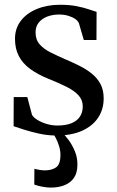

<svg xmlns="http://www.w3.org/2000/svg" viewBox="-20 -572 502 826"><path d="M222.5 11Q185 11 148.8 3Q112.5 -5 83.8 -14.2Q55 -23.5 38.5 -29L39 -154.5H97.5L117.5 -78.5Q123 -67.5 140 -56.8Q157 -46 180 -39Q203 -32 226.5 -32Q263.5 -32 287.8 -42Q312 -52 324 -70.5Q336 -89 336 -114Q336 -141 319 -160.5Q302 -180 269.5 -196.8Q237 -213.5 189.5 -232.5Q142.5 -251.5 110 -275.2Q77.5 -299 61 -330.8Q44.5 -362.5 44.5 -405Q44.5 -450 69.8 -482.8Q95 -515.5 139 -533.5Q183 -551.5 238 -551.5Q280.5 -551.5 311 -545.2Q341.5 -539 362.2 -531.8Q383 -524.5 395.5 -521L395 -400H340.5L319.5 -472Q315 -482.5 303 -490.8Q291 -499 273.5 -504.2Q256 -509.5 234 -509.5Q206.5 -509.5 183.5 -500.8Q160.5 -492 146.8 -475Q133 -458 133 -433Q133 -401 150.8 -381Q168.5 -361 197 -346.8Q225.5 -332.5 257.5 -318.5Q289.5 -305 319.8 -290Q350 -275 374 -256Q398 -237 412 -211Q426 -185 426 -149Q426 -101.5 402 -65.5Q378 -29.5 332.5 -9.2Q287 11 222.5 11ZM198 235Q180.5 235 160.5 231Q140.5 227 127.5 222L128 154Q138 157 151.2 159Q164.5 161 172 161Q202 161 221 148.2Q240 135.5 240 94Q240 75.5 234.2 56.8Q228.5 38 220.5 22.8Q212.5 7.5 206 -1L231.5 -6L248 -1Q259.5 9.5 275 30.2Q290.5 51 302 78.5Q313.5 106 313 137Q313 171 298.5 192.5Q284 214 258.2 224.5Q232.5 235 198 235Z"/></svg>

Font: Merriweather 60pt
Style: Regular
Weight: 400
Version: Version 2.100